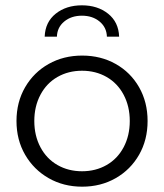

<svg xmlns="http://www.w3.org/2000/svg" viewBox="-20 -697 616 722"><path d="M289 5Q219 5 163 -27Q107 -59 74.5 -115Q42 -171 42 -242Q42 -313 74.5 -369Q107 -425 163 -456.5Q219 -488 289 -488Q359 -488 415 -456.5Q471 -425 503 -369Q535 -313 535 -242Q535 -171 503 -115Q471 -59 415 -27Q359 5 289 5ZM288.5 -53Q340 -53 381 -76.5Q422 -100 445 -143.5Q468 -187 468 -242Q468 -297 445 -340.5Q422 -384 381 -407.5Q340 -431 288.5 -431Q237 -431 196 -407.5Q155 -384 132 -340.5Q109 -297 109 -242Q109 -187 132 -143.5Q155 -100 196 -76.5Q237 -53 288.5 -53ZM428 -559H382Q381 -594 354.5 -616Q328 -638 288 -638Q248 -638 221.5 -616Q195 -594 194 -559H148Q150 -614 189.5 -645.5Q229 -677 288 -677Q347 -677 386.5 -645.5Q426 -614 428 -559Z"/></svg>

Font: Montserrat Ace
Style: Regular
Weight: 400
Designer: Julieta Ulanovsky
Foundry: Julieta Ulanovsky
Version: Version 1